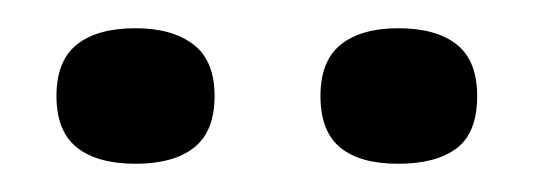

<svg xmlns="http://www.w3.org/2000/svg" viewBox="-20 -711 378 136"><path d="M262 -595Q235 -595 221 -606.5Q207 -618 207 -643Q207 -668 221.5 -679.5Q236 -691 262 -691Q289 -691 303.5 -679.5Q318 -668 318 -643Q318 -617 303.5 -606Q289 -595 262 -595ZM76 -595Q49 -595 34.5 -606.5Q20 -618 20 -643Q20 -668 34.5 -679.5Q49 -691 76 -691Q102 -691 117 -679.5Q132 -668 132 -643Q132 -618 117.5 -606.5Q103 -595 76 -595Z"/></svg>

Font: Bricolage Grotesque 60pt
Style: Regular
Weight: 400
Version: Version 1.001;gftools[0.9.33.dev8+g029e19f]